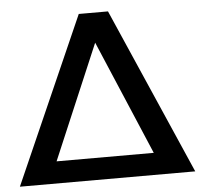

<svg xmlns="http://www.w3.org/2000/svg" viewBox="-51 -752 840 805"><g transform="rotate(-5 369.0 -350.0)"><path d="M738.5 0H0.5L309.5 -700H432.5ZM572 -92.5 367.5 -574 163 -92.5Z"/></g></svg>

Font: Argentum Novus Medium
Style: Regular
Weight: 500
Designer: Julieta Ulanovsky (font) & Cristiano Sobral (main changes)
Foundry: Julieta Ulanovsky (font) & Cristiano Sobral (main changes)
Version: Version 3.00;November 27, 2020;FontCreator 13.0.0.2655 64-bi